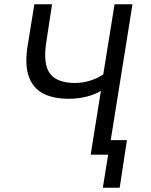

<svg xmlns="http://www.w3.org/2000/svg" viewBox="-20 -725 708 900"><path d="M462 155 487 0H405L453 -299Q425 -282 385.5 -272Q346 -262 303 -262Q227 -262 179 -288.5Q131 -315 113 -372.5Q95 -430 111 -519L141 -705H224L197 -528Q181 -424 214.5 -380Q248 -336 332 -336Q365 -336 399.5 -346Q434 -356 464 -376L517 -705H601L499 -68H575L541 155Z"/></svg>

Font: Nunito Sans 7pt Condensed
Style: Italic
Weight: 400
Width: 3
Italic angle: -9°
Designer: Vernon Adams
Foundry: Vernon Adams
Version: Version 3.101;gftools[0.9.27]